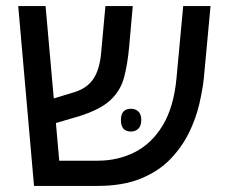

<svg xmlns="http://www.w3.org/2000/svg" viewBox="-20 -612 743 632"><path d="M92 0 40 -592H130L157 -288L226 -309Q267 -322 287.5 -352.5Q308 -383 313 -439L327 -592H417L405 -457Q400 -401 388.5 -357.5Q377 -314 343.5 -282.5Q310 -251 239 -229L164 -207L175 -83H301Q368 -83 423.5 -111Q479 -139 515.5 -199Q552 -259 561 -355L583 -592H673L651 -355Q647 -317 636 -269.5Q625 -222 602 -175Q579 -128 540.5 -88Q502 -48 443 -24Q384 0 301 0ZM378 -217Q378 -254 411 -254Q426 -254 435.5 -245Q445 -236 445 -217Q445 -198 435.5 -188.5Q426 -179 411 -179Q378 -179 378 -217Z"/></svg>

Font: Go Noto Kurrent-Regular
Style: Regular
Weight: 400
Designer: Monotype Design Team
Foundry: Monotype Imaging Inc.
Version: Version 2.012; ttfautohint (v1.8.4.7-5d5b)